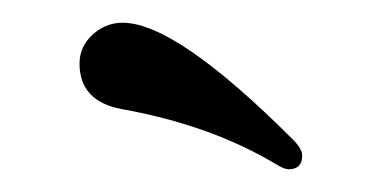

<svg xmlns="http://www.w3.org/2000/svg" viewBox="-20 -662 336 169"><path d="M246 -525Q246 -513 234 -513Q230 -513 222 -518Q165 -552 87 -566Q50 -573 50 -606Q50 -621 61.5 -631.5Q73 -642 88 -642Q135 -642 238 -539Q246 -531 246 -525Z"/></svg>

Font: Macondo Swash Caps
Style: Regular
Weight: 400
Designer: John Vargas Beltran
Foundry: John Vargas Beltran
Version: Version 2.001